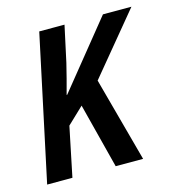

<svg xmlns="http://www.w3.org/2000/svg" viewBox="-86 -614 637 690"><g transform="rotate(-15 232.0 -269.5)"><path d="M6 0 121 -539H215L186 -405Q173 -351 157 -293H159L358 -539H464L278 -314L363 0H261L199 -242L138 -184L100 0Z"/></g></svg>

Font: Noto Sans Condensed Medium
Style: Italic
Weight: 500
Width: 3
Italic angle: -12°
Designer: Monotype Design Team
Foundry: Monotype Imaging Inc.
Version: Version 2.013; ttfautohint (v1.8.4.7-5d5b)